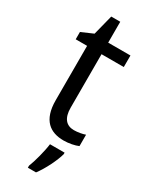

<svg xmlns="http://www.w3.org/2000/svg" viewBox="-226 -708 775 979"><g transform="rotate(30 162.0 -219.0)"><path d="M239 -62C194 -62 168 -92 168 -153V-468H299V-536H168V-659H115L85 -541L16 -511V-468H83V-148C83 -30 141 10 220 10C251 10 285 3 305 -6V-73C288 -67 262 -62 239 -62ZM256 70V61H170C165 103 146 175 132 209V221H180C212 179 245 111 256 70Z"/></g></svg>

Font: Noto Sans Bengali UI SemiCondensed
Style: Regular
Weight: 400
Width: 4
Designer: Jelle Bosma - Monotype Design Team
Foundry: Monotype Imaging Inc.
Version: Version 2.003